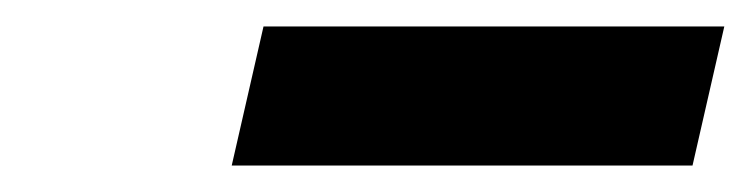

<svg xmlns="http://www.w3.org/2000/svg" viewBox="-20 -713 567 145"><path d="M179 -693H527L503 -588H155Z"/></svg>

Font: CBA Beacon Sans Extra Bold
Style: Italic
Weight: 800
Italic angle: -13°
Designer: Wei Huang
Foundry: Wei Huang
Version: Version 1.002